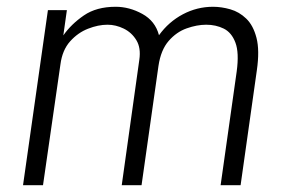

<svg xmlns="http://www.w3.org/2000/svg" viewBox="-20 -547 842 567"><path d="M48 0 121.5 -517H177.5L167 -442.5Q190.5 -476 227.8 -501.5Q265 -527 321.5 -527Q362 -527 400.2 -506Q438.5 -485 449.5 -443Q478 -482.5 520 -504.8Q562 -527 609 -527Q634 -527 660.2 -519.5Q686.5 -512 707.2 -492Q728 -472 737.5 -435Q747 -398 738.5 -339.5L690.5 0H631.5L679 -336Q686.5 -391.5 675.2 -421.2Q664 -451 640.8 -462.5Q617.5 -474 589 -474Q561.5 -474 531.2 -463.2Q501 -452.5 478 -426Q455 -399.5 448 -352.5L398 0H339.5L391.5 -371Q396.5 -405.5 382.8 -428.2Q369 -451 345.5 -462.5Q322 -474 297.5 -474Q270 -474 240 -462.2Q210 -450.5 187 -424.8Q164 -399 158.5 -357L107 0Z"/></svg>

Font: Public Sans ExtraLight
Style: Italic
Weight: 200
Italic angle: -8°
Designer: The Public Sans project authors (U.S. Web Design System). Libre Franklin designed by Pablo Impallari and Rodrigo Fuenzal
Version: Version 1.007; ttfautohint (v1.8.1) -l 8 -r 50 -G 200 -x 14 